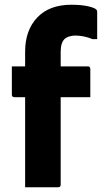

<svg xmlns="http://www.w3.org/2000/svg" viewBox="-20 -790 440 810"><path d="M236 -11Q236 0 225 0H86V-380H41Q30 -380 30 -391V-510H86V-572Q86 -662 137 -716Q188 -770 281 -770Q323 -770 351.5 -763.5Q380 -757 387 -749Q390 -746 390 -741V-625H370Q334 -640 297 -640Q285 -640 273 -636.5Q261 -633 252 -625Q236 -609 236 -572V-510H350Q361 -510 361 -499V-380H236Z"/></svg>

Font: Recursive Sn Lnr St XBd
Style: Regular
Weight: 800
Version: Version 1.079;hotconv 1.0.112;makeotfexe 2.5.65598; ttfautoh